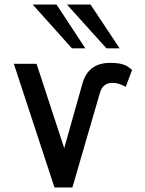

<svg xmlns="http://www.w3.org/2000/svg" viewBox="-20 -826 640 846"><path d="M41 -545H141L263 -173L343 -457Q368.5 -549 465 -549Q493 -549 511 -545Q529 -541 539.2 -534.8Q549.5 -528.5 562 -518L534 -443Q521.5 -451 506 -456Q490.5 -461 476 -461Q432.5 -461 420 -416L299 0H220ZM124 -806H229L356 -613H297ZM275 -806H379L507 -613H449Z"/></svg>

Font: JuliaMono Light
Style: Regular
Weight: 300
Monospace: yes
Designer: cormullion
Foundry: corm
Version: Version 0.054; ttfautohint (v1.8.4)